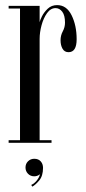

<svg xmlns="http://www.w3.org/2000/svg" viewBox="-20 -546 328 734"><path d="M13 0V-10H56.5V-513.5H13V-523.5H131.5V-461Q132.5 -467.5 140.2 -483.2Q148 -499 162.5 -512.8Q177 -526.5 198.5 -526.5Q234.5 -526.5 253.8 -487.5Q273 -448.5 273 -396Q273 -346.5 242 -346.5Q226.5 -346.5 219 -359.8Q211.5 -373 211.5 -392Q211.5 -410.5 220 -426.2Q228.5 -442 228.5 -459.5Q228.5 -487.5 218 -501.2Q207.5 -515 192.5 -515Q173.5 -515 159.8 -495.8Q146 -476.5 138.8 -449.2Q131.5 -422 131.5 -397.5V-10H177V0ZM103.5 167.5 99.5 161Q112 155 121 143.5Q130 132 133 120Q123 128 111 128Q96.5 128 87 118.2Q77.5 108.5 77.5 94.5Q77.5 80 87.2 70.5Q97 61 111 61Q127 61 135.8 71Q144.5 81 144.5 95.5Q144.5 126.5 130 143.8Q115.5 161 103.5 167.5Z"/></svg>

Font: Imbue 100pt
Style: Regular
Weight: 400
Designer: Tyler Finck
Foundry: Etcetera Type Company
Version: Version 1.102; ttfautohint (v1.8.3)